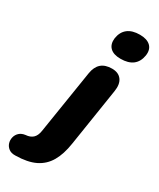

<svg xmlns="http://www.w3.org/2000/svg" viewBox="-342 -813 886 1073"><g transform="rotate(30 100.5 -276.5)"><path d="M-42 190Q-69 191 -85 178.5Q-101 166 -106.5 148Q-112 130 -107.5 111Q-103 92 -88.5 78.5Q-74 65 -50 62Q-21 60 -4 44.5Q13 29 18 -3L83 -413Q90 -457 115 -479Q140 -501 184 -501Q226 -501 246 -474Q266 -447 258 -398L200 -27Q189 46 161.5 93.5Q134 141 85 165Q36 189 -42 190ZM196 -572Q150 -572 128 -594Q106 -616 111 -656Q118 -699 146.5 -721Q175 -743 224 -743Q270 -743 293 -721Q316 -699 310 -659Q303 -616 274.5 -594Q246 -572 196 -572Z"/></g></svg>

Font: Nunito ExtraLight Black
Style: Italic
Weight: 900
Italic angle: -9°
Version: Version 3.602